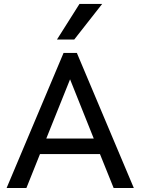

<svg xmlns="http://www.w3.org/2000/svg" viewBox="-20 -946 707 966"><path d="M551.8 0H653.3L366.7 -679.7H299.8L13.2 0H112.8L181.2 -170.9H482.9ZM332.5 -546.9 451.7 -249H212.9ZM494.1 -926.3H379.9L266.6 -747.1H353.5Z"/></svg>

Font: Inder
Style: Regular
Weight: 400
Designer: Irina Smirnova
Foundry: Irina Smirnova
Version: Version 1.001